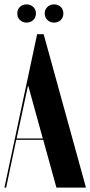

<svg xmlns="http://www.w3.org/2000/svg" viewBox="-30 -855 412 875"><path d="M90.8 -835Q109.4 -835 121.6 -823.2Q133.8 -811.5 133.8 -793.9Q133.8 -775.9 121.6 -763.9Q109.4 -752 90.8 -752Q72.8 -752 60.8 -763.9Q48.8 -775.9 48.8 -793.9Q48.8 -812 60.8 -823.5Q72.8 -835 90.8 -835ZM173.8 -793.9Q173.8 -811.5 186 -823.2Q198.2 -835 216.8 -835Q234.9 -835 246.8 -823.5Q258.8 -812 258.8 -793.9Q258.8 -775.4 246.8 -763.7Q234.9 -752 216.8 -752Q198.2 -752 186 -763.9Q173.8 -775.9 173.8 -793.9ZM-9.8 0 139.2 -699.2H168.9L361.8 0H227.1L167 -217.8H43.9L-2 0ZM97.2 -462.9 45.9 -224.1H165L99.1 -462.9Z"/></svg>

Font: Moniqa Black Display
Style: Regular
Weight: 900
Designer: Rajesh Rajput
Foundry: Rajesh Rajput
Version: Version 1.000